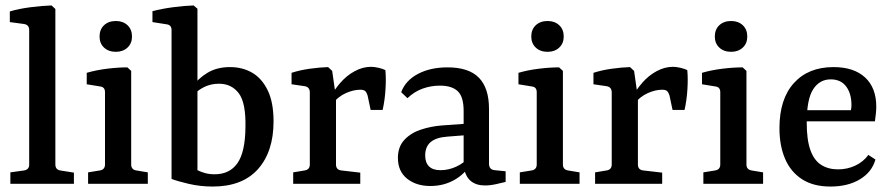

<svg xmlns="http://www.w3.org/2000/svg" viewBox="-20 -674 3271 704"><path d="M183 -71Q183 -52 201 -49L251 -41V0H18V-42L68 -49Q87 -52 87 -70V-564Q87 -583 68 -586L16 -593V-632Q49 -642 92 -647.5Q135 -653 169 -654L183 -641Z M461 -71Q461 -52 480 -49L522 -42V0H303V-42L346 -49Q365 -52 365 -71V-336Q365 -355 347 -357L298 -365V-407Q332 -417 372.5 -422Q413 -427 447 -427L461 -414ZM464 -540Q464 -515 447.5 -499.5Q431 -484 405 -484Q378 -484 361.5 -499.5Q345 -515 345 -540Q345 -566 361.5 -581.5Q378 -597 405 -597Q431 -597 447.5 -581.5Q464 -566 464 -540Z M609 -564Q609 -583 590 -585L539 -593V-633Q573 -642 614.5 -647.5Q656 -653 690 -654L704 -642V-50Q716 -44 731.5 -39.5Q747 -35 767 -35Q822 -35 850.5 -75.5Q879 -116 880 -207Q882 -297 855.5 -332Q829 -367 783 -367Q755 -367 732 -356.5Q709 -346 690 -327L684 -355Q707 -387 741.5 -407.5Q776 -428 823 -428Q869 -428 904.5 -407.5Q940 -387 961.5 -343Q983 -299 983 -229Q983 -118 926 -54Q869 10 760 10Q714 10 671.5 0Q629 -10 609 -18Z M1190 -315Q1205 -344 1228 -370.5Q1251 -397 1280.5 -413Q1310 -429 1341 -429Q1352 -429 1367.5 -425.5Q1383 -422 1393 -417Q1396 -387 1393.5 -346.5Q1391 -306 1383 -271H1339L1328 -323Q1324 -336 1318.5 -340.5Q1313 -345 1301 -345Q1276 -345 1248 -332.5Q1220 -320 1197 -292ZM1212 -316V-71Q1212 -51 1232 -49L1301 -41V0H1055V-42L1097 -49Q1116 -52 1116 -71V-335Q1116 -355 1097 -358L1049 -365V-407Q1080 -417 1116 -422Q1152 -427 1183 -428L1198 -414Z M1558 8Q1506 8 1472.5 -19Q1439 -46 1439 -95Q1439 -136 1463 -161.5Q1487 -187 1524 -199Q1561 -211 1600 -214L1697 -221V-179L1620 -173Q1579 -170 1559 -153Q1539 -136 1539 -104Q1539 -78 1553 -64Q1567 -50 1595 -50Q1625 -50 1653 -63Q1681 -76 1697 -96L1706 -74Q1686 -37 1646.5 -14.5Q1607 8 1558 8ZM1451 -336Q1467 -379 1512.5 -403Q1558 -427 1621 -427Q1699 -427 1736 -389Q1773 -351 1773 -275V-74Q1773 -52 1794 -50L1834 -46V-7Q1822 -4 1800 1Q1778 6 1758 6Q1726 6 1706 -10.5Q1686 -27 1680 -64V-267Q1680 -319 1658.5 -339.5Q1637 -360 1593 -360Q1560 -360 1529.5 -349Q1499 -338 1474 -314Z M2044 -71Q2044 -52 2063 -49L2105 -42V0H1886V-42L1929 -49Q1948 -52 1948 -71V-336Q1948 -355 1930 -357L1881 -365V-407Q1915 -417 1955.5 -422Q1996 -427 2030 -427L2044 -414ZM2047 -540Q2047 -515 2030.5 -499.5Q2014 -484 1988 -484Q1961 -484 1944.5 -499.5Q1928 -515 1928 -540Q1928 -566 1944.5 -581.5Q1961 -597 1988 -597Q2014 -597 2030.5 -581.5Q2047 -566 2047 -540Z M2297 -315Q2312 -344 2335 -370.5Q2358 -397 2387.5 -413Q2417 -429 2448 -429Q2459 -429 2474.5 -425.5Q2490 -422 2500 -417Q2503 -387 2500.5 -346.5Q2498 -306 2490 -271H2446L2435 -323Q2431 -336 2425.5 -340.5Q2420 -345 2408 -345Q2383 -345 2355 -332.5Q2327 -320 2304 -292ZM2319 -316V-71Q2319 -51 2339 -49L2408 -41V0H2162V-42L2204 -49Q2223 -52 2223 -71V-335Q2223 -355 2204 -358L2156 -365V-407Q2187 -417 2223 -422Q2259 -427 2290 -428L2305 -414Z M2717 -71Q2717 -52 2736 -49L2778 -42V0H2559V-42L2602 -49Q2621 -52 2621 -71V-336Q2621 -355 2603 -357L2554 -365V-407Q2588 -417 2628.5 -422Q2669 -427 2703 -427L2717 -414ZM2720 -540Q2720 -515 2703.5 -499.5Q2687 -484 2661 -484Q2634 -484 2617.5 -499.5Q2601 -515 2601 -540Q2601 -566 2617.5 -581.5Q2634 -597 2661 -597Q2687 -597 2703.5 -581.5Q2720 -566 2720 -540Z M2838 -204Q2838 -311 2891 -369.5Q2944 -428 3036 -428Q3111 -428 3152 -390Q3193 -352 3193 -283Q3193 -272 3191.5 -257Q3190 -242 3188 -229H2906V-270H3100Q3101 -275 3101.5 -279Q3102 -283 3102 -289Q3102 -331 3082.5 -357Q3063 -383 3026 -383Q2985 -383 2961.5 -346.5Q2938 -310 2938 -224Q2938 -161 2951.5 -123.5Q2965 -86 2991 -69.5Q3017 -53 3053 -53Q3087 -53 3116.5 -67Q3146 -81 3164 -106L3190 -89Q3177 -43 3133 -16.5Q3089 10 3025 10Q2962 10 2920.5 -17Q2879 -44 2858.5 -92Q2838 -140 2838 -204Z"/></svg>

Font: Rasa Medium
Style: Regular
Weight: 500
Designer: Anna Giedrys (Yrsa+Rasa design), David Brezina (Yrsa art-direction, Rasa art-direction, design)
Foundry: Rosetta Type Foundry
Version: Version 2.004